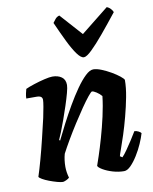

<svg xmlns="http://www.w3.org/2000/svg" viewBox="-87 -844 724 909"><g transform="rotate(-10 275.5 -389.5)"><path d="M142 0Q132 0 114 -5Q96 -10 77.5 -17Q59 -24 46 -31.5Q33 -39 31 -44Q41 -74 54 -121Q67 -168 79.5 -220Q92 -272 102 -315Q108 -343 112 -366.5Q116 -390 116 -399Q116 -409 109.5 -414Q103 -419 87 -419H39Q39 -431 42 -444Q45 -457 47 -464Q62 -471 88 -479.5Q114 -488 139.5 -494Q165 -500 178 -500Q205 -500 222.5 -487.5Q240 -475 240 -449Q240 -437 233 -411Q226 -385 215.5 -353Q205 -321 193.5 -289Q182 -257 172.5 -233Q163 -209 158 -199L162 -195Q179 -230 200 -270.5Q221 -311 244.5 -351.5Q268 -392 291.5 -425.5Q315 -459 336.5 -479.5Q358 -500 375 -500Q391 -500 413.5 -491Q436 -482 458.5 -469Q481 -456 496.5 -443.5Q512 -431 514 -425Q514 -388 505.5 -343.5Q497 -299 485 -253.5Q473 -208 460.5 -169.5Q448 -131 438.5 -105Q429 -79 428 -73L439 -66Q449 -76 463 -96Q477 -116 491.5 -138.5Q506 -161 516 -178Q525 -178 535 -173Q545 -168 548 -163Q542 -142 530 -114.5Q518 -87 501.5 -60.5Q485 -34 468 -17Q451 0 436 0Q409 0 382 -8Q355 -16 335.5 -27.5Q316 -39 314 -47Q318 -58 329.5 -92.5Q341 -127 354.5 -174Q368 -221 379.5 -272Q391 -323 396 -368Q386 -380 372 -389Q358 -398 351 -398Q347 -398 331.5 -379Q316 -360 295 -329.5Q274 -299 251 -263Q228 -227 207.5 -192Q187 -157 173 -130Q165 -101 165 -68Q165 -43 173 -15Q168 -10 158.5 -5.5Q149 -1 142 0ZM342 -564Q328 -564 310 -588.5Q292 -613 271.5 -655Q251 -697 228 -749Q234 -757 241 -766Q248 -775 261 -779L356 -673L489 -779Q500 -775 508 -766Q516 -757 518 -750Q477 -698 442 -656Q407 -614 381 -589Q355 -564 342 -564Z"/></g></svg>

Font: Texturina 72pt 72pt ExtraBold
Style: Italic
Weight: 800
Italic angle: -11°
Designer: Guillermo Torres Carreño
Foundry: Omnibus-Type
Version: Version 1.002; ttfautohint (v1.8.3)